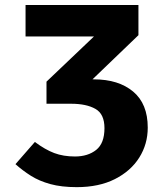

<svg xmlns="http://www.w3.org/2000/svg" viewBox="-20 -731 655 771"><path d="M288.2 20.5Q226.7 20.5 182.1 8.2Q137.4 -4.1 104.1 -25.1Q70.8 -46.2 42.1 -71.8L120 -161Q161 -130.3 197.7 -116.4Q234.4 -102.6 281 -102.6Q332.8 -102.6 366.2 -129Q399.5 -155.4 399.5 -216.4Q399.5 -273.3 363.1 -293.8Q326.7 -314.4 265.6 -314.4H166.7V-403.1L357.4 -584.6H82.6V-710.8H535.9V-589.7L351.3 -412.3H357.4Q455.9 -412.3 514.6 -363.3Q573.3 -314.4 573.3 -218.5Q573.3 -152.3 539.2 -98.2Q505.1 -44.1 441.3 -11.8Q377.4 20.5 288.2 20.5Z"/></svg>

Font: Fira Code
Style: Bold
Weight: 700
Monospace: yes
Designer: Carrois Corporate, Edenspiekermann AG, Nikita Prokopov
Foundry: Carrois Corporate, Edenspiekermann AG, Nikita Prokopov
Version: Version 6.000; ttfautohint (v1.8.2) -l 8 -r 50 -G 200 -x 14 